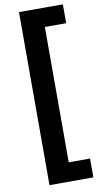

<svg xmlns="http://www.w3.org/2000/svg" viewBox="-106 -917 554 1073"><g transform="rotate(-10 171.0 -381.0)"><path d="M333 110H84V-872H333V-765H212V3H333Z"/></g></svg>

Font: Open Sauce Two Black
Style: Regular
Weight: 900
Designer: Alfredo Marco Pradil
Foundry: Creative Sauce Fz LLC
Version: Version 1.477